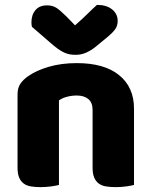

<svg xmlns="http://www.w3.org/2000/svg" viewBox="-20 -760 623 788"><path d="M360 -308Q360 -339 342.5 -353.5Q325 -368 295 -368Q275 -368 255.5 -363Q236 -358 222 -348V-1Q212 2 190.5 5Q169 8 146 8Q124 8 106.5 5Q89 2 77 -7Q65 -16 58.5 -31.5Q52 -47 52 -72V-372Q52 -399 63.5 -416Q75 -433 95 -447Q129 -471 180.5 -486Q232 -501 295 -501Q408 -501 469 -451.5Q530 -402 530 -314V-1Q520 2 498.5 5Q477 8 454 8Q432 8 414.5 5Q397 2 385 -7Q373 -16 366.5 -31.5Q360 -47 360 -72ZM288 -656Q321 -685 340 -704Q359 -723 378 -740Q417 -740 440 -721.5Q463 -703 463 -674Q463 -654 452 -639Q441 -624 415 -603L370 -566Q352 -552 332.5 -543.5Q313 -535 291 -535Q277 -535 266 -537Q255 -539 243 -544.5Q231 -550 217 -560Q203 -570 185 -586L111 -650Q110 -655 109.5 -659Q109 -663 109 -668Q109 -699 125.5 -718.5Q142 -738 173 -738Q196 -738 212 -727.5Q228 -717 254 -691Z"/></svg>

Font: Baloo Thambi
Style: Regular
Weight: 400
Designer: Aadarsh Rajan and Ek Type
Foundry: Ek Type
Version: Version 1.100;PS 1.000;hotconv 1.0.88;makeotf.lib2.5.647800;